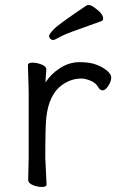

<svg xmlns="http://www.w3.org/2000/svg" viewBox="-20 -733 470 763"><path d="M165 0Q165 10 147 10Q129 10 110.5 2.5Q92 -5 92 -18L94 -106V-367L91 -474Q91 -484 109 -484Q127 -484 145.5 -476.5Q164 -469 164 -457.5Q164 -446 162.5 -434Q161 -422 161 -405Q181 -438 218 -462Q255 -486 296 -486Q337 -486 363 -476Q389 -466 405.5 -452Q422 -438 422 -424Q422 -410 410.5 -392Q399 -374 388.5 -374Q378 -374 372 -384Q362 -403 340.5 -412Q319 -421 304 -421Q262 -421 226 -395Q174 -357 164 -266Q160 -230 160 -106ZM383 -649Q334 -631 285.5 -614Q237 -597 217 -585.5Q197 -574 191 -574Q185 -574 180 -579Q175 -584 175 -590.5Q175 -597 194 -617Q213 -637 325 -712Q327 -713 334 -713Q341 -713 354 -704Q390 -679 390 -659Q390 -652 383 -649Z"/></svg>

Font: LXGW WenKai TC
Style: Regular
Weight: 400
Designer: LXGW / Fontworks Inc.
Foundry: LXGW / Fontworks Inc.
Version: Version 1.330